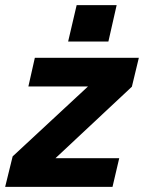

<svg xmlns="http://www.w3.org/2000/svg" viewBox="-39 -724 558 744"><path d="M258 -704H413L381 -563H225ZM96 -500H499L472 -388L176 -111H423L397 0H-19L10 -118L302 -389H71Z"/></svg>

Font: CBA Beacon Sans Extra Bold
Style: Italic
Weight: 800
Italic angle: -13°
Designer: Wei Huang
Foundry: Wei Huang
Version: Version 1.002